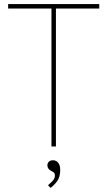

<svg xmlns="http://www.w3.org/2000/svg" viewBox="-20 -720 528 944"><path d="M233 0V-678H20V-700H468V-678H255V0ZM216 191Q223 184 231 177Q239 170 244.5 162Q250 154 250 144Q250 136 247 131Q244 126 233 121Q223 116 218 109Q213 102 213 92Q213 83 220 75.5Q227 68 240 68Q257 68 266.5 80.5Q276 93 276 114Q276 127 274 138.5Q272 150 267 160.5Q262 171 252.5 181.5Q243 192 229 204Z"/></svg>

Font: Mach Thin
Style: Regular
Weight: 250
Version: Version 1.002